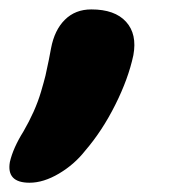

<svg xmlns="http://www.w3.org/2000/svg" viewBox="-69 -191 393 410"><path d="M-5.9 199.2Q-55.7 199.2 -47.9 154.8Q-41 125 -19 89.8Q-6.8 68.8 2.7 47.6Q12.2 26.4 18.6 4.9Q24.9 -16.6 28.1 -29.5Q31.2 -42.5 35.4 -63.7Q39.6 -85 40 -87.9Q47.4 -127 69.6 -148.9Q91.8 -170.9 126 -170.9Q176.3 -170.9 200.2 -144.5Q224.1 -118.2 215.8 -73.2Q205.1 -22.9 177.2 32.7Q149.4 88.4 112.8 130.9Q89.8 160.2 56.9 179.7Q23.9 199.2 -5.9 199.2Z"/></svg>

Font: Shantell Sans Bouncy
Style: Bold Italic
Weight: 700
Italic angle: -11.31°
Designer: Stephen Nixon, Anya Danilova, Shantell Martin
Foundry: Arrow Type
Version: Version 1.006;[9816181b4]